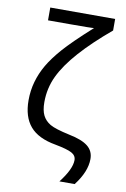

<svg xmlns="http://www.w3.org/2000/svg" viewBox="-92 -685 615 938"><g transform="rotate(10 215.5 -216.5)"><path d="M79.6 -567.4V-630.9H401.4V-573.7Q310.1 -497.1 249.5 -429.2Q189 -361.3 160.2 -300.8Q131.3 -240.2 131.3 -170.9Q131.3 -129.9 143.6 -105.5Q155.8 -81.1 181.4 -65.9Q207 -50.8 279.3 -35.2Q342.8 -22.5 372.1 1Q401.4 24.4 401.4 64Q401.4 127 346.7 197.8H271Q325.7 127.4 325.7 83Q325.7 60.1 303 47.9Q280.3 35.6 220.7 24.4Q133.8 9.3 93.8 -37.6Q53.7 -84.5 53.7 -166.5Q53.7 -214.8 66.2 -258.8Q78.6 -302.7 102.5 -344Q126.5 -385.3 168.7 -433.6Q210.9 -481.9 307.6 -569.3Q298.8 -567.4 184.1 -567.4Z"/></g></svg>

Font: XL-Viking
Style: Regular
Weight: 400
Foundry: Ascender Corporation
Version: Version 1.10 March 23, 2015